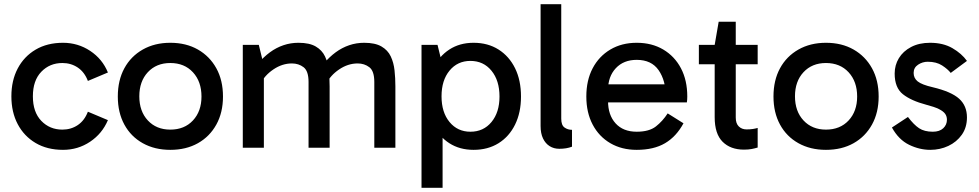

<svg xmlns="http://www.w3.org/2000/svg" viewBox="-20 -701 4646 911"><path d="M279 10Q204 10 149 -22.5Q94 -55 64 -112Q34 -169 34 -244Q34 -319 64 -376Q94 -433 149 -465.5Q204 -498 279 -498Q350 -498 408 -459.5Q466 -421 492 -357L397 -317Q381 -359 349 -380.5Q317 -402 276 -402Q216 -402 176 -360.5Q136 -319 136 -244Q136 -169 176 -127.5Q216 -86 276 -86Q317 -86 349 -107.5Q381 -129 397 -171L492 -131Q465 -67 407.5 -28.5Q350 10 279 10Z M788 10Q714 10 657.5 -21.5Q601 -53 570 -110Q539 -167 539 -243Q539 -320 570 -377Q601 -434 657.5 -466Q714 -498 788 -498Q863 -498 919 -466Q975 -434 1006.5 -377Q1038 -320 1038 -243Q1038 -167 1006.5 -110Q975 -53 919 -21.5Q863 10 788 10ZM788 -86Q855 -86 895.5 -129.5Q936 -173 936 -243Q936 -314 895.5 -358Q855 -402 788 -402Q722 -402 681.5 -358.5Q641 -315 641 -244Q641 -173 681.5 -129.5Q722 -86 788 -86Z M1132 0V-488H1208L1229 -402L1204 -399Q1231 -431 1261 -453Q1291 -475 1325 -486.5Q1359 -498 1396 -498Q1448 -498 1478 -480.5Q1508 -463 1522 -433.5Q1536 -404 1540 -367Q1544 -330 1544 -291V0H1444V-312Q1444 -364 1420.5 -382Q1397 -400 1365 -400Q1319 -400 1277 -371.5Q1235 -343 1216 -303V-359H1232V0ZM1756 0V-312Q1756 -364 1732.5 -382Q1709 -400 1677 -400Q1631 -400 1589 -371.5Q1547 -343 1528 -303L1516 -399Q1543 -431 1573 -453Q1603 -475 1637 -486.5Q1671 -498 1708 -498Q1760 -498 1790 -480.5Q1820 -463 1834 -433.5Q1848 -404 1852 -367Q1856 -330 1856 -291V0Z M2227 10Q2161 10 2112 -21.5Q2063 -53 2035.5 -110Q2008 -167 2008 -243Q2008 -320 2035.5 -377Q2063 -434 2112 -466Q2161 -498 2227 -498Q2295 -498 2345.5 -466Q2396 -434 2424 -377Q2452 -320 2452 -243Q2452 -167 2424 -110Q2396 -53 2345.5 -21.5Q2295 10 2227 10ZM1980 190V-488H2056L2080 -390H2070V-112H2080V190ZM2212 -76Q2274 -76 2312 -122Q2350 -168 2350 -243Q2350 -319 2312 -365.5Q2274 -412 2212 -412Q2151 -412 2113 -366Q2075 -320 2075 -244Q2075 -168 2113 -122Q2151 -76 2212 -76Z M2634 5Q2608 5 2588 -7.5Q2568 -20 2556.5 -44Q2545 -68 2545 -103V-681H2643V-138Q2643 -107 2658.5 -96Q2674 -85 2694 -85V-5Q2681 0 2666 2.5Q2651 5 2634 5Z M3001 10Q2930 10 2876 -21.5Q2822 -53 2792 -110Q2762 -167 2762 -243Q2762 -320 2792 -377Q2822 -434 2876 -466Q2930 -498 3001 -498Q3073 -498 3127 -466Q3181 -434 3211 -377Q3241 -320 3241 -243Q3241 -236 3240.5 -228.5Q3240 -221 3239 -215H2857V-301H3167L3139 -243Q3139 -319 3105 -368Q3071 -417 3001 -417Q2939 -417 2902 -377.5Q2865 -338 2865 -274V-222Q2865 -155 2901 -115.5Q2937 -76 3001 -76Q3060 -76 3092 -101Q3124 -126 3148 -163L3223 -116Q3189 -53 3135.5 -21.5Q3082 10 3001 10Z M3510 9Q3446 9 3408.5 -28.5Q3371 -66 3371 -145V-482V-488L3390 -598H3471V-143Q3471 -115 3485.5 -101Q3500 -87 3522 -87Q3539 -87 3552 -89Q3565 -91 3575 -94V-1Q3562 3 3546.5 6Q3531 9 3510 9ZM3296 -396V-488H3575V-396Z M3899 10Q3825 10 3768.5 -21.5Q3712 -53 3681 -110Q3650 -167 3650 -243Q3650 -320 3681 -377Q3712 -434 3768.5 -466Q3825 -498 3899 -498Q3974 -498 4030 -466Q4086 -434 4117.5 -377Q4149 -320 4149 -243Q4149 -167 4117.5 -110Q4086 -53 4030 -21.5Q3974 10 3899 10ZM3899 -86Q3966 -86 4006.5 -129.5Q4047 -173 4047 -243Q4047 -314 4006.5 -358Q3966 -402 3899 -402Q3833 -402 3792.5 -358.5Q3752 -315 3752 -244Q3752 -173 3792.5 -129.5Q3833 -86 3899 -86Z M4394 10Q4343 10 4293.5 -14Q4244 -38 4212 -96L4288 -146Q4316 -109 4341 -92.5Q4366 -76 4406 -76Q4438 -76 4455.5 -92.5Q4473 -109 4473 -133Q4473 -149 4464.5 -161Q4456 -173 4435 -183.5Q4414 -194 4375 -204Q4303 -223 4264 -254Q4225 -285 4225 -352Q4225 -392 4245 -425Q4265 -458 4303 -478Q4341 -498 4393 -498Q4455 -498 4499 -472.5Q4543 -447 4568 -412L4491 -355Q4477 -373 4450 -390.5Q4423 -408 4382 -408Q4357 -408 4336 -394Q4315 -380 4315 -355Q4315 -330 4334.5 -314.5Q4354 -299 4406 -287Q4494 -266 4531 -232.5Q4568 -199 4568 -144Q4568 -96 4543.5 -61.5Q4519 -27 4479.5 -8.5Q4440 10 4394 10Z"/></svg>

Font: Gabarito
Style: Regular
Weight: 400
Designer: Leandro Assis / Alvaro Franca / Felipe Casaprima
Foundry: Naipe Foundry
Version: Version 1.000